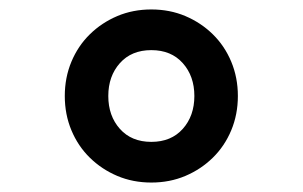

<svg xmlns="http://www.w3.org/2000/svg" viewBox="-20 -730 640 406"><path d="M300 -344Q261 -344 228 -358Q195 -372 170 -396.5Q145 -421 131 -454.5Q117 -488 117 -527Q117 -566 131 -599.5Q145 -633 170 -657.5Q195 -682 228 -696Q261 -710 300 -710Q339 -710 372 -696Q405 -682 430 -657.5Q455 -633 469 -599.5Q483 -566 483 -527Q483 -488 469 -454.5Q455 -421 430 -396.5Q405 -372 372 -358Q339 -344 300 -344ZM300 -430Q342 -430 366.5 -457.5Q391 -485 391 -527Q391 -569 366.5 -596.5Q342 -624 300 -624Q258 -624 233.5 -596.5Q209 -569 209 -527Q209 -485 233.5 -457.5Q258 -430 300 -430Z"/></svg>

Font: IBM Plex Mono SemiBold
Style: Regular
Weight: 600
Monospace: yes
Designer: Mike Abbink, Paul van der Laan, Pieter van Rosmalen
Foundry: Bold Monday
Version: Version 2.3